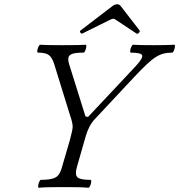

<svg xmlns="http://www.w3.org/2000/svg" viewBox="-20 -878 841 901"><path d="M162 3Q158 3 159 -6Q160 -15 164 -24.5Q168 -34 172 -34Q221 -34 241 -45.5Q261 -57 270 -91L308 -221Q314 -244 317.5 -259.5Q321 -275 321 -284Q321 -292 318 -305.5Q315 -319 309 -336L235 -575Q225 -608 209.5 -619.5Q194 -631 159 -631Q154 -631 155 -640.5Q156 -650 160.5 -659Q165 -668 169 -668Q180 -667 206.5 -666.5Q233 -666 274 -666Q315 -666 342 -666.5Q369 -667 381 -668Q386 -668 385 -659Q384 -650 380 -640.5Q376 -631 371 -631Q338 -631 321.5 -626Q305 -621 301.5 -609Q298 -597 305 -575L381 -332L393 -329L619 -570Q652 -606 647 -618.5Q642 -631 594 -631Q590 -631 591 -640.5Q592 -650 596.5 -659Q601 -668 605 -668Q621 -667 644.5 -666.5Q668 -666 699 -666Q730 -666 754.5 -666.5Q779 -667 797 -668Q802 -668 801 -659Q800 -650 796 -640.5Q792 -631 787 -631Q765 -631 747.5 -626.5Q730 -622 711.5 -610.5Q693 -599 669.5 -577Q646 -555 613 -520L425 -319Q397 -290 382 -238L340 -91Q331 -57 344 -45.5Q357 -34 404 -34Q409 -34 408 -24.5Q407 -15 403 -6Q399 3 394 3Q373 1 344.5 0.5Q316 0 278 0Q241 0 212 0.5Q183 1 162 3ZM367 -721Q364 -719 360.5 -721.5Q357 -724 355.5 -728Q354 -732 358 -735L507 -849Q519 -858 530 -858Q540 -858 547 -849L635 -735Q638 -731 632 -724Q626 -717 620 -721L525 -784Q518 -790 511 -790Q509 -790 504.5 -788.5Q500 -787 494 -784Z"/></svg>

Font: Junicode VF
Style: Italic
Weight: 400
Italic angle: -11°
Designer: Peter S. Baker
Version: Version 2.209